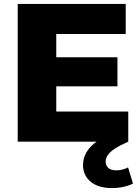

<svg xmlns="http://www.w3.org/2000/svg" viewBox="-20 -720 712 976"><path d="M70 0V-700H619V-547H266V-153H632V0ZM252 -281V-429H577V-281ZM549 236Q479 236 440.5 203.5Q402 171 402 119Q402 84 419.5 54Q437 24 473 -1.5Q509 -27 561 -45L632 0Q589 19 563.5 36Q538 53 527.5 69Q517 85 517 102Q517 121 530.5 133.5Q544 146 572 146Q588 146 604 141.5Q620 137 631 131L656 213Q638 223 609 229.5Q580 236 549 236Z"/></svg>

Font: Montserrat Thin ExtraBold
Style: Regular
Weight: 800
Version: Version 9.000